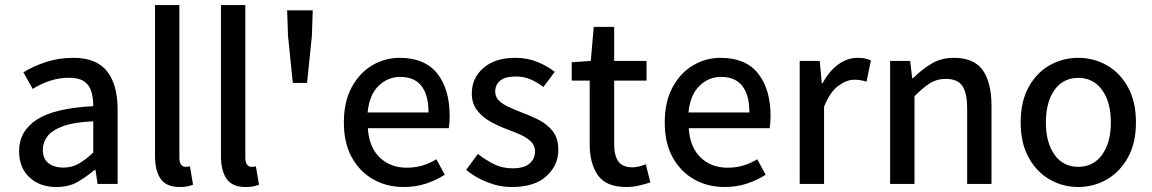

<svg xmlns="http://www.w3.org/2000/svg" viewBox="-20 -730 4572 762"><path d="M203.6 12.2Q137.7 12.2 96.7 -26.4Q55.7 -64.9 55.7 -129.9Q55.7 -209 125.5 -254.9Q195.3 -300.8 350.1 -308.6Q350.1 -344.2 341.6 -369.4Q333 -394.5 312.3 -408Q291.5 -421.4 253.9 -421.4Q213.9 -421.4 177 -408.9Q140.1 -396.5 109.9 -377L72.8 -442.9Q109.9 -466.3 161.1 -483.4Q212.4 -500.5 271 -500.5Q362.8 -500.5 404.8 -447.3Q446.8 -394 446.8 -294.9V0H367.2L358.9 -56.2H356.4Q322.3 -27.8 287.6 -7.8Q252.9 12.2 203.6 12.2ZM231.9 -64.9Q265.1 -64.9 292.2 -80.3Q319.3 -95.7 350.1 -124.5V-248.5Q272.9 -245.1 229.5 -229Q186 -212.9 168 -188.7Q149.9 -164.6 149.9 -136.2Q149.9 -99.1 172.9 -82Q195.8 -64.9 231.9 -64.9Z M692.9 12.2Q640.1 12.2 617.7 -20Q595.2 -52.2 595.2 -110.8V-710H691.9V-104.5Q691.9 -84.5 699.2 -76.2Q706.5 -67.9 715.8 -67.9Q719.7 -67.9 723.4 -68.1Q727.1 -68.4 733.9 -69.8L746.1 2.9Q737.3 6.8 724.4 9.5Q711.4 12.2 692.9 12.2Z M954.6 12.2Q901.9 12.2 879.4 -20Q856.9 -52.2 856.9 -110.8V-710H953.6V-104.5Q953.6 -84.5 960.9 -76.2Q968.3 -67.9 977.5 -67.9Q981.4 -67.9 985.1 -68.1Q988.8 -68.4 995.6 -69.8L1007.8 2.9Q999 6.8 986.1 9.5Q973.1 12.2 954.6 12.2Z M1142.1 -400.9 1123 -587.9 1119.6 -689H1221.2L1217.8 -587.9L1198.7 -400.9Z M1582 12.2Q1515.6 12.2 1461.9 -17.8Q1408.2 -47.9 1376.5 -105Q1344.7 -162.1 1344.7 -243.7Q1344.7 -325.7 1375.5 -383.1Q1406.2 -440.4 1456.8 -470.5Q1507.3 -500.5 1565.9 -500.5Q1666 -500.5 1715.3 -438.2Q1764.6 -376 1764.6 -270Q1764.6 -255.9 1763.7 -242.9Q1762.7 -230 1761.2 -221.2H1439.9Q1444.8 -145.5 1487.1 -105Q1529.3 -64.5 1594.2 -64.5Q1627.4 -64.5 1656.2 -73Q1685.1 -81.5 1711.9 -98.1L1745.1 -36.6Q1712.4 -15.1 1671.4 -1.5Q1630.4 12.2 1582 12.2ZM1439 -283.7H1680.7Q1680.7 -353 1652.6 -388.9Q1624.5 -424.8 1568.4 -424.8Q1519 -424.8 1482.4 -389.2Q1445.8 -353.5 1439 -283.7Z M2011.7 12.2Q1961.4 12.2 1913.3 -7.1Q1865.2 -26.4 1830.1 -55.7L1876.5 -119.1Q1909.2 -93.8 1941.7 -77.9Q1974.1 -62 2014.6 -62Q2060.5 -62 2082 -81.3Q2103.5 -100.6 2103.5 -129.4Q2103.5 -152.3 2087.2 -168.2Q2070.8 -184.1 2045.9 -195.3Q2021 -206.5 1994.1 -216.3Q1961.4 -228.5 1928.7 -246.1Q1896 -263.7 1874.3 -291Q1852.5 -318.4 1852.5 -359.4Q1852.5 -420.4 1898.7 -460.4Q1944.8 -500.5 2025.4 -500.5Q2073.2 -500.5 2113 -484.1Q2152.8 -467.8 2181.6 -444.8L2136.7 -384.8Q2111.3 -403.8 2085.7 -415Q2060.1 -426.3 2026.4 -426.3Q1984.4 -426.3 1964.8 -409.7Q1945.3 -393.1 1945.3 -366.7Q1945.3 -345.2 1960.4 -330.6Q1975.6 -315.9 1999.8 -304.9Q2023.9 -293.9 2050.3 -283.7Q2085 -271 2118.4 -254.2Q2151.9 -237.3 2173.8 -209.2Q2195.8 -181.2 2195.8 -134.8Q2195.8 -74.2 2148.7 -31Q2101.6 12.2 2011.7 12.2Z M2466.3 12.2Q2385.3 12.2 2352.8 -34.7Q2320.3 -81.5 2320.3 -157.2V-410.2H2249V-482.9L2324.7 -488.3L2336.4 -623.5H2417.5V-488.3H2545.9V-410.2H2417.5V-156.2Q2417.5 -112.3 2434.3 -89.1Q2451.2 -65.9 2490.2 -65.9Q2502.9 -65.9 2517.6 -69.8Q2532.2 -73.7 2543 -78.1L2561 -5.9Q2541 0.5 2516.6 6.3Q2492.2 12.2 2466.3 12.2Z M2855.5 12.2Q2789.1 12.2 2735.4 -17.8Q2681.6 -47.9 2649.9 -105Q2618.2 -162.1 2618.2 -243.7Q2618.2 -325.7 2648.9 -383.1Q2679.7 -440.4 2730.2 -470.5Q2780.8 -500.5 2839.4 -500.5Q2939.5 -500.5 2988.8 -438.2Q3038.1 -376 3038.1 -270Q3038.1 -255.9 3037.1 -242.9Q3036.1 -230 3034.7 -221.2H2713.4Q2718.3 -145.5 2760.5 -105Q2802.7 -64.5 2867.7 -64.5Q2900.9 -64.5 2929.7 -73Q2958.5 -81.5 2985.4 -98.1L3018.6 -36.6Q2985.8 -15.1 2944.8 -1.5Q2903.8 12.2 2855.5 12.2ZM2712.4 -283.7H2954.1Q2954.1 -353 2926 -388.9Q2897.9 -424.8 2841.8 -424.8Q2792.5 -424.8 2755.9 -389.2Q2719.2 -353.5 2712.4 -283.7Z M3153.8 0V-488.3H3233.4L3241.2 -400.4H3245.1Q3270 -447.3 3306.4 -473.9Q3342.8 -500.5 3383.3 -500.5Q3400.4 -500.5 3412.8 -498Q3425.3 -495.6 3436.5 -490.2L3418.9 -405.8Q3406.7 -409.7 3396.2 -411.6Q3385.7 -413.6 3370.1 -413.6Q3340.3 -413.6 3307.4 -389.6Q3274.4 -365.7 3250.5 -306.6V0Z M3512.7 0V-488.3H3592.3L3600.1 -419.9H3604Q3637.7 -453.6 3676.5 -477.1Q3715.3 -500.5 3765.6 -500.5Q3845.2 -500.5 3880.1 -451.7Q3915 -402.8 3915 -309.6V0H3818.4V-296.9Q3818.4 -361.8 3799.1 -389.4Q3779.8 -417 3733.4 -417Q3698.2 -417 3670.7 -399.7Q3643.1 -382.3 3609.4 -348.1V0Z M4259.3 12.2Q4197.8 12.2 4145.8 -17.8Q4093.8 -47.9 4062.3 -105Q4030.8 -162.1 4030.8 -244.1Q4030.8 -327.1 4062.3 -384.3Q4093.8 -441.4 4145.8 -470.9Q4197.8 -500.5 4259.3 -500.5Q4320.8 -500.5 4372.8 -470.9Q4424.8 -441.4 4456.5 -384.3Q4488.3 -327.1 4488.3 -244.1Q4488.3 -162.1 4456.5 -105Q4424.8 -47.9 4372.8 -17.8Q4320.8 12.2 4259.3 12.2ZM4259.3 -67.9Q4319.3 -67.9 4354 -116Q4388.7 -164.1 4388.7 -244.1Q4388.7 -324.7 4354 -372.8Q4319.3 -420.9 4259.3 -420.9Q4199.2 -420.9 4165 -372.8Q4130.9 -324.7 4130.9 -244.1Q4130.9 -164.1 4165 -116Q4199.2 -67.9 4259.3 -67.9Z"/></svg>

Font: Varta Light SemiBold
Style: Regular
Weight: 600
Version: Version 1.004